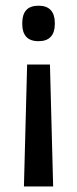

<svg xmlns="http://www.w3.org/2000/svg" viewBox="-20 -520 277 690"><path d="M159.5 -288 171 150H66L77.5 -288ZM118.5 -499.5Q148 -499.5 162.5 -483.5Q177 -467.5 177 -438V-433Q177 -404 162.5 -388Q148 -372 118.5 -372Q88.5 -372 74.2 -388Q60 -404 60 -433V-438Q60 -467.5 74.2 -483.5Q88.5 -499.5 118.5 -499.5Z"/></svg>

Font: Anek Tamil Medium
Style: Regular
Weight: 500
Designer: Aadarsh Rajan (Tamil), Yesha Goshar (Latin)
Foundry: Ek Type
Version: Version 1.003